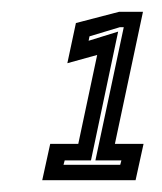

<svg xmlns="http://www.w3.org/2000/svg" viewBox="-20 -720 274 325"><path d="M51.5 -415 65 -476.5H112.5L144.5 -627L94 -613L108.5 -681L181.5 -700H222L174.5 -476.5H223L209.5 -415ZM87.5 -441H183.5L185.5 -448.5H141.5L189.5 -674H183L131.5 -658.5L130 -651L180 -666.5L134 -448.5H89.5Z"/></svg>

Font: Tourney Thin
Style: Bold Italic
Weight: 700
Italic angle: -12°
Version: Version 1.015